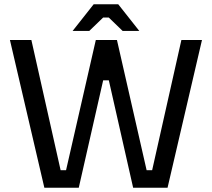

<svg xmlns="http://www.w3.org/2000/svg" viewBox="-20 -877 991 897"><path d="M187.2 0 26.4 -690H126.6L263.2 -81.8H288.6L427.6 -690H526.4L665 -81.8H690.8L827.4 -690H923.6L762.8 0H602L488.4 -501.8H462L348 0ZM319.2 -732.4 417.6 -857H532.4L630.8 -732.4H553L488 -795.2H462L397 -732.4Z"/></svg>

Font: Mozilla Headline ExtraLight
Style: Regular
Weight: 200
Designer: Studio DRAMA
Foundry: Studio DRAMA
Version: Version 1.000